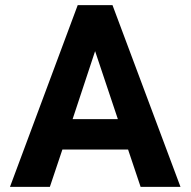

<svg xmlns="http://www.w3.org/2000/svg" viewBox="-20 -731 746 751"><path d="M19 0H175L224 -146H481L530 0H686L420 -711H284ZM264 -265 352 -531 441 -265Z"/></svg>

Font: Asimov Pro
Style: Bd
Weight: 700
Designer: Google
Version: Version 2.000980; 2014